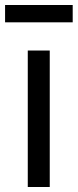

<svg xmlns="http://www.w3.org/2000/svg" viewBox="-34 -748 311 768"><path d="M77.1 0V-545.9H165V0ZM256.8 -728V-658.7H-13.7V-728Z"/></svg>

Font: Inter Variable LoSnoCo
Style: Regular
Weight: 400
Designer: Rasmus Andersson
Foundry: rsms
Version: Version 4.000;git-a52131595; featfreeze: case,dlig,ss01,ss02